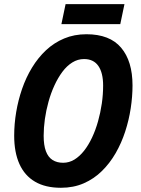

<svg xmlns="http://www.w3.org/2000/svg" viewBox="-20 -889 673 919"><path d="M271.5 9.8Q197.3 9.8 147.7 -19.3Q98.1 -48.3 73 -104Q47.9 -159.7 47.9 -239.7Q47.9 -294.9 57.4 -352.1Q66.9 -409.2 85.7 -463.6Q104.5 -518.1 133.3 -565.4Q162.1 -612.8 200.4 -648.7Q238.8 -684.6 287.1 -704.8Q335.4 -725.1 393.6 -725.1Q505.4 -725.1 559.8 -660.6Q614.3 -596.2 614.3 -480Q614.3 -427.2 605.7 -370.8Q597.2 -314.5 579.3 -259.5Q561.5 -204.6 533.7 -156.2Q505.9 -107.9 468 -70.6Q430.2 -33.2 381.1 -11.7Q332 9.8 271.5 9.8ZM282.2 -109.9Q311 -109.9 336.2 -125.2Q361.3 -140.6 382.6 -167.7Q403.8 -194.8 420.7 -230.7Q437.5 -266.6 449.2 -308.1Q460.9 -349.6 467.3 -393.3Q473.6 -437 473.6 -479.5Q473.6 -540.5 450.7 -573.5Q427.7 -606.4 382.3 -606.4Q352.5 -606.4 326.2 -590.1Q299.8 -573.7 278.6 -545.2Q257.3 -516.6 240.5 -480Q223.6 -443.4 212.2 -402.1Q200.7 -360.8 194.8 -319.1Q189 -277.3 189 -239.3Q189 -193.8 199.7 -165.3Q210.4 -136.7 231.4 -123.3Q252.4 -109.9 282.2 -109.9ZM273.9 -773.4 293.9 -869.1H575.7L555.7 -773.4Z"/></svg>

Font: Open Sans SemiCondensed
Style: Bold Italic
Weight: 700
Width: 4
Italic angle: -12°
Designer: Monotype Design Team
Foundry: Monotype Imaging Inc.
Version: Version 3.003